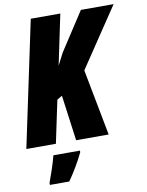

<svg xmlns="http://www.w3.org/2000/svg" viewBox="-105 -784 821 1075"><g transform="rotate(-10 306.0 -246.5)"><path d="M-5 0H163L214 -242L243 -259L278 0H463L391 -377L617 -714H431L289 -496L254 -428L314 -714H146ZM90 221H200C230 179 266 119 289 70V61H138C127 106 105 169 90 209Z"/></g></svg>

Font: Noto Sans UI Condensed Black
Style: Italic
Weight: 900
Width: 3
Italic angle: -192°
Designer: Monotype Design Team
Foundry: Monotype Imaging Inc.
Version: Version 1.901